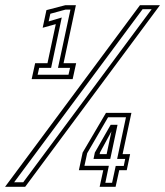

<svg xmlns="http://www.w3.org/2000/svg" viewBox="-78 -720 637 740"><path d="M44 -415 57.5 -476.5H105L137 -627L86.5 -613L101 -681L174 -700H214.5L167 -476.5H215.5L202 -415ZM67 -432H186L192 -458.5H145.5L193.5 -683H174.5L116 -667L109.5 -637.5L160 -652.5L119 -458.5H73ZM-58.5 0 461.5 -700H538.5L19 0ZM-23.5 -17.5H11.5L506.5 -684.5H471.5ZM306 0 320 -64H226L240.5 -132L330.5 -285H428.5L394.5 -126H423.5L410.5 -64H381.5L367.5 0ZM328 -15.5H354L368 -80.5H399L404.5 -107.5H373.5L407.5 -268H338.5L258 -129.5L247.5 -81H341.5ZM282.5 -107.5 287.5 -132 348.5 -239H375L347 -107.5ZM306 -126H333L351.5 -213.5L307.5 -132.5Z"/></svg>

Font: Tourney Condensed Regular
Style: Italic
Weight: 400
Width: 3
Italic angle: -12°
Designer: Tyler Finck
Foundry: Etcetera Type Co
Version: Version 1.010; ttfautohint (v1.8.3)